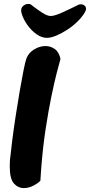

<svg xmlns="http://www.w3.org/2000/svg" viewBox="-20 -959 461 984"><path d="M101 5Q73 5 51.5 -18.5Q30 -42 30 -106Q30 -117 30.5 -125.5Q31 -134 31 -138Q35 -178 42.5 -237.5Q50 -297 60 -362.5Q70 -428 80.5 -489Q91 -550 100 -595.5Q109 -641 115 -658Q126 -688 154.5 -705.5Q183 -723 213 -723Q239 -723 260.5 -708Q282 -693 290 -657Q284 -637 271 -586.5Q258 -536 243 -463Q228 -390 214.5 -302Q201 -214 193 -118Q192 -101 190 -78.5Q188 -56 187 -33Q175 -20 151 -7.5Q127 5 101 5ZM220 -765Q194 -765 167.5 -783.5Q141 -802 120 -831.5Q99 -861 90 -893Q84 -917 99.5 -929.5Q115 -942 135 -938Q170 -911 196 -894Q222 -877 240 -877Q259 -877 298 -894.5Q337 -912 383 -935Q393 -939 404 -935.5Q415 -932 419.5 -922Q424 -912 415 -896Q401 -872 377 -848.5Q353 -825 324.5 -806.5Q296 -788 268.5 -776.5Q241 -765 220 -765Z"/></svg>

Font: Agbalumo
Style: Regular
Weight: 400
Designer: Raphael Alegbeleye
Foundry: Sorkin Type Co.
Version: Version 1.000; ttfautohint (v1.8.4)